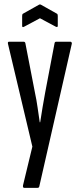

<svg xmlns="http://www.w3.org/2000/svg" viewBox="-20 -680 367 884"><path d="M92 185Q84 185 86 173L129 -5L17 -477Q14 -488 22 -488H88Q96 -488 97 -480L141 -253Q148 -221 153 -185.5Q158 -150 163 -117H165Q170 -150 176 -186Q182 -222 188 -254L231 -480Q232 -488 239 -488H304Q307 -488 309.5 -485Q312 -482 310 -476L161 178Q160 185 152 185ZM91 -557Q82 -552 82 -561V-607Q82 -615 86 -617L159 -658Q164 -661 169 -658L242 -617Q246 -615 246 -607V-561Q246 -553 237 -557L164 -596Z"/></svg>

Font: Sofia Sans Extra Condensed Medium
Style: Regular
Weight: 500
Version: Version 4.100